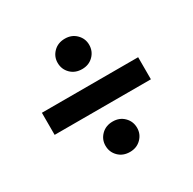

<svg xmlns="http://www.w3.org/2000/svg" viewBox="-136 -790 886 881"><g transform="rotate(-30 306.5 -350.0)"><path d="M51 -408H561V-291H51ZM312 -50Q275 -50 251.5 -73.5Q228 -97 228 -131Q228 -164 251.5 -187.5Q275 -211 312 -211Q348 -211 371.5 -187.5Q395 -164 395 -130Q395 -97 371.5 -73.5Q348 -50 312 -50ZM312 -489Q275 -489 251.5 -512.5Q228 -536 228 -570Q228 -603 251.5 -626.5Q275 -650 312 -650Q348 -650 371.5 -626.5Q395 -603 395 -570Q395 -536 371.5 -512.5Q348 -489 312 -489Z"/></g></svg>

Font: Albert Sans
Style: Bold
Weight: 700
Designer: Andreas Rasmussen
Foundry: a.Foundry
Version: Version 1.025